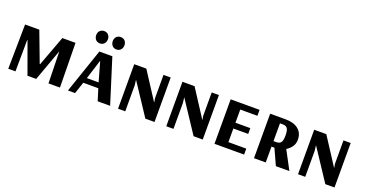

<svg xmlns="http://www.w3.org/2000/svg" viewBox="-34 -1375 3868 2028"><g transform="rotate(20 1899.5 -360.5)"><path d="M66 0 73 -500H233L361 -161H366L492 -500H640L647 0H518L510 -353H508L380 0H282L154 -353H150L147 0Z M883 -582Q857 -582 837 -600Q827 -611 822 -624.5Q817 -638 817 -652Q817 -683 837 -704Q857 -721 883 -721Q909 -721 929 -704Q949 -681 949 -652Q949 -622 929 -600Q910 -582 883 -582ZM1069 -582Q1041 -582 1023 -600Q1013 -611 1008 -624.5Q1003 -638 1003 -652Q1003 -683 1023 -704Q1042 -721 1069 -721Q1095 -721 1115 -704Q1135 -681 1135 -652Q1135 -622 1115 -600Q1096 -582 1069 -582ZM737 0 908 -500H1054L1211 0H1071L1030 -132H861L817 0ZM880 -191H1012L951 -407H948Z M1300 0V-500H1436L1633 -196H1636L1629 -237V-500H1710V0H1607L1377 -348H1374L1381 -293V0Z M1842 0V-500H1978L2175 -196H2178L2171 -237V-500H2252V0H2149L1919 -348H1916L1923 -293V0Z M2384 0V-500H2709V-433H2516V-285H2683V-220H2516V-67H2717V0Z M2828 0V-500H3003Q3093 -500 3145 -458.5Q3197 -417 3197 -341Q3197 -295 3173 -261.5Q3149 -228 3115 -208L3226 0H3074L2993 -178H2960V0ZM2960 -240H2990Q3028 -240 3043.5 -261Q3059 -282 3059 -338Q3059 -396 3043.5 -418Q3028 -440 2990 -440H2960Z M3323 0V-500H3459L3656 -196H3659L3652 -237V-500H3733V0H3630L3400 -348H3397L3404 -293V0Z"/></g></svg>

Font: Arsenal SC
Style: Bold
Weight: 700
Designer: Andrij Shevchenko
Foundry: Stairsfor
Version: Version 2.001; ttfautohint (v1.8.4.7-5d5b)